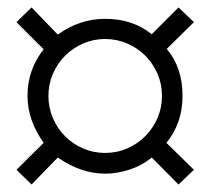

<svg xmlns="http://www.w3.org/2000/svg" viewBox="-20 -595 560 511"><path d="M455.1 -575.2 496.1 -536.1 423.8 -464.8Q465.8 -415.5 465.8 -339.8Q465.8 -267.1 422.9 -214.8L496.1 -143.1L455.1 -104L383.8 -175.8Q356.9 -153.8 323.7 -143.3Q290.5 -132.8 259.8 -132.8Q195.8 -132.8 133.8 -175.8L64 -104L23.9 -143.1L96.2 -214.8Q53.2 -275.4 53.2 -339.8Q53.2 -409.2 96.2 -463.9L23.9 -536.1L64 -575.2L133.8 -502.9Q191.9 -544.9 259.8 -544.9Q333 -544.9 383.8 -503.9ZM259.8 -491.2Q228.5 -491.2 201.2 -479.2Q173.8 -467.3 153.3 -446.8Q132.8 -426.3 120.8 -398.7Q108.9 -371.1 108.9 -339.8Q108.9 -308.6 120.6 -281Q132.3 -253.4 152.8 -232.7Q173.3 -211.9 200.9 -200Q228.5 -188 259.8 -188Q291 -188 318.6 -200Q346.2 -211.9 366.7 -232.7Q387.2 -253.4 399.2 -281Q411.1 -308.6 411.1 -339.8Q411.1 -371.1 399.2 -398.7Q387.2 -426.3 366.7 -446.8Q346.2 -467.3 318.6 -479.2Q291 -491.2 259.8 -491.2Z"/></svg>

Font: Jacques Francois
Style: Regular
Weight: 400
Designer: Manvel Shmavonyan, Alexei Vanyashin
Foundry: Cyreal (www.cyreal.org)
Version: Version 1.003